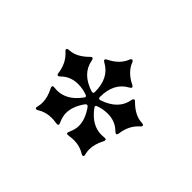

<svg xmlns="http://www.w3.org/2000/svg" viewBox="-78 -942 629 629"><g transform="rotate(45 236.0 -627.5)"><path d="M58.6 -666.5Q58.6 -671.4 67.9 -671.9Q100.1 -672.9 131.8 -704.6Q134.8 -708.5 138.7 -708.5Q142.6 -708.5 144.5 -699.7Q153.8 -648.4 215.3 -628.4Q216.8 -627.9 219.2 -627.9Q224.6 -627.9 224.6 -634.8Q224.6 -699.7 178.2 -724.6Q171.9 -728 171.9 -731.4Q171.9 -734.9 177.7 -737.8Q217.3 -757.3 229.5 -789.6Q231.9 -795.9 236.1 -795.9Q240.2 -795.9 242.7 -789.6Q254.9 -757.3 294.4 -737.8Q300.3 -734.9 300.3 -731.4Q300.3 -728 293.9 -724.6Q247.6 -699.7 247.6 -634.8Q247.6 -627.9 252.9 -627.9Q254.9 -627.9 256.8 -628.4Q318.8 -649.4 327.6 -699.7Q329.6 -708.5 333.5 -708.5Q337.4 -708.5 340.3 -704.6Q372.1 -672.9 404.3 -671.9Q413.6 -671.4 413.6 -666.5Q413.6 -663.1 409.2 -659.7Q381.3 -635.3 376 -593.8Q375 -586.4 370.6 -586.4Q367.7 -586.4 363.3 -590.8Q339.8 -614.3 304.7 -614.3Q283.2 -614.3 263.2 -606.9Q257.8 -605 257.8 -601.6Q257.8 -599.6 260.7 -595.7Q294.4 -550.3 338.9 -550.3Q343.3 -550.3 347.2 -550.8Q351.1 -551.3 354 -551.3Q360.4 -551.3 360.4 -546.9Q360.4 -543.9 358.4 -540Q344.2 -512.7 344.2 -488.8Q344.2 -480 345.9 -473.1Q347.7 -466.3 347.7 -464.4Q347.7 -458.5 343.3 -458.5Q340.8 -458.5 336.9 -460.9Q314.9 -474.6 288.1 -474.6Q279.3 -474.6 271.2 -473.4Q263.2 -472.2 261.2 -472.2Q255.4 -472.2 255.4 -476.6Q255.4 -479 257.3 -483.4Q266.1 -502.9 266.1 -518.6Q266.1 -549.8 242.2 -583Q239.3 -586.9 236.1 -586.9Q232.9 -586.9 230 -583Q206.1 -549.8 206.1 -518.6Q206.1 -502.9 214.8 -483.4Q216.8 -479 216.8 -476.6Q216.8 -472.2 210.9 -472.2Q209 -472.2 200.9 -473.4Q192.9 -474.6 184.1 -474.6Q157.2 -474.6 135.3 -460.9Q131.3 -458.5 128.9 -458.5Q124.5 -458.5 124.5 -464.4Q124.5 -466.3 126.2 -473.1Q127.9 -480 127.9 -488.8Q127.9 -512.7 113.8 -540Q111.8 -543.9 111.8 -546.9Q111.8 -551.3 118.2 -551.3Q121.1 -551.3 125 -550.8Q128.9 -550.3 133.3 -550.3Q177.7 -550.3 211.4 -595.7Q214.4 -599.6 214.4 -601.6Q214.4 -605 209 -606.9Q189 -614.3 167.5 -614.3Q132.3 -614.3 108.9 -590.8Q104.5 -586.4 101.6 -586.4Q97.2 -586.4 96.2 -593.8Q90.8 -635.3 63 -659.7Q58.6 -663.1 58.6 -666.5Z"/></g></svg>

Font: UnifrakturMaguntia
Style: Book
Weight: 400
Designer: j. 'mach' wust, Gerrit Ansmann, Georg Duffner, based on a font by Peter Wiegel, original typeface by Carl Albert Fahrenw
Version: Version 2017-03-19